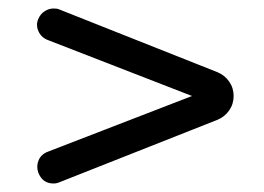

<svg xmlns="http://www.w3.org/2000/svg" viewBox="-20 -576 622 452"><path d="M119 -554 492 -406Q509 -399 519.5 -384Q530 -369 530 -350Q530 -331 519.5 -316Q509 -301 492 -294L120 -147Q113 -144 106 -144Q80 -144 70 -170Q65 -185 71 -199Q77 -213 93 -219L432 -350L92 -482Q77 -488 70.5 -502.5Q64 -517 70 -531Q75 -543 85 -549.5Q95 -556 106 -556Q115 -556 119 -554Z"/></svg>

Font: Sepalumica Med
Style: Regular
Weight: 500
Designer: Julieta Ulanovsky
Foundry: Julieta Ulanovsky
Version: Version 7.200